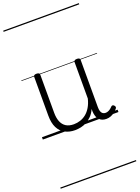

<svg xmlns="http://www.w3.org/2000/svg" viewBox="-237 -1025 1120 1541"><g transform="rotate(-20 323.0 -255.0)"><path d="M270 18Q222 18 185 -1.5Q148 -21 127.5 -61.5Q107 -102 107 -166V-496Q107 -505 113 -509.5Q119 -514 132 -514Q146 -514 152.5 -509.5Q159 -505 159 -496V-171Q159 -127 171.5 -95.5Q184 -64 210 -47Q236 -30 277 -30Q306 -30 333 -39Q360 -48 383 -66.5Q406 -85 424 -115Q442 -145 452 -186V-496Q452 -506 458.5 -510.5Q465 -515 479 -515Q492 -515 498 -510.5Q504 -506 504 -496V-93Q504 -73 508.5 -58.5Q513 -44 523 -36.5Q533 -29 547 -29Q557 -29 567 -32.5Q577 -36 587 -43Q597 -50 607 -61Q613 -67 620 -66.5Q627 -66 633 -59Q638 -54 639.5 -47Q641 -40 636 -34Q625 -19 609 -7Q593 5 575 12Q557 19 537 19Q517 19 502 13Q487 7 476 -5Q465 -17 459 -35Q453 -53 452 -76V-97Q437 -63 415.5 -41Q394 -19 370 -6Q346 7 320.5 12.5Q295 18 270 18ZM0 410H646V420H0ZM0 -20H646V0H0ZM0 -505H646V-500H0ZM0 -930H646V-920H0Z"/></g></svg>

Font: Playwrite DE Grund Guides
Style: Regular
Weight: 400
Designer: Veronika Burian, José Scaglione
Foundry: TypeTogether
Version: Version 1.003